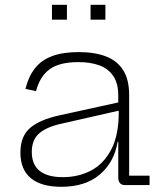

<svg xmlns="http://www.w3.org/2000/svg" viewBox="-20 -748 658 776"><path d="M484.5 0Q471.5 0 464.8 -8Q458 -16 458 -30.5V-222L462 -235L460 -294L458 -319V-361Q458 -410.5 438.2 -440.2Q418.5 -470 382.5 -483.5Q346.5 -497 297 -497Q220 -497 180.5 -468Q141 -439 125.5 -379.5L83 -389Q95 -438.5 121 -471.8Q147 -505 190.5 -521.2Q234 -537.5 298 -537.5Q362.5 -537.5 408.2 -520Q454 -502.5 478 -464.2Q502 -426 502 -363.5V-38H584.5V0ZM227.5 7Q147 7 104.8 -27.8Q62.5 -62.5 62.5 -131.5Q62.5 -197 101.5 -230.8Q140.5 -264.5 221 -282L472 -337V-303.5L228 -248Q168.5 -235 138.5 -209Q108.5 -183 108.5 -134Q108.5 -82.5 140.5 -57.2Q172.5 -32 234 -32Q297.5 -32 348.8 -59.2Q400 -86.5 430 -144.5Q460 -202.5 460 -294L471.5 -175H455.5Q441.5 -92 383.2 -42.5Q325 7 227.5 7ZM190 -728.5H250.5V-668.5H190ZM346 -728.5H406V-668.5H346Z"/></svg>

Font: Hepta Slab Light
Style: Regular
Weight: 300
Designer: Michael LaGattuta
Foundry: Michael LaGattuta
Version: Version 1.102